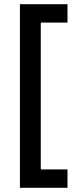

<svg xmlns="http://www.w3.org/2000/svg" viewBox="-20 -769 379 912"><path d="M74.7 123V-749H300.6V-661.8H173.7V35.8H300.6V123Z"/></svg>

Font: Titillium Web SemiBold
Style: Regular
Weight: 600
Designer: Mohamed Gaber, Accademia di Belle Arti di Urbino
Foundry: Kief Type Foundry, Accademia di Belle Arti di Urbino
Version: Version 3.000; ttfautohint (v1.8.4)